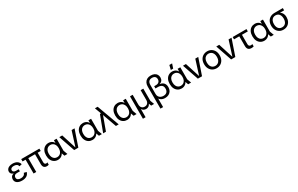

<svg xmlns="http://www.w3.org/2000/svg" viewBox="336 -2910 8204 5294"><g transform="rotate(-30 4437.5 -263.0)"><path d="M253 12Q154 12 96.5 -29Q39 -70 39 -144Q39 -191 64 -226.5Q89 -262 143 -276V-277Q95 -290 73.5 -319.5Q52 -349 52 -385Q52 -427 76.5 -459Q101 -491 145 -508.5Q189 -526 248 -526Q334 -526 389.5 -491Q445 -456 464 -386L384 -367Q372 -414 337 -434.5Q302 -455 249 -455Q196 -455 168 -434.5Q140 -414 140 -378Q140 -345 165 -326Q190 -307 234 -307H322V-241H228Q178 -241 152.5 -215Q127 -189 127 -153Q127 -107 159.5 -83.5Q192 -60 252 -60Q305 -60 343 -82Q381 -104 394 -152L476 -132Q456 -59 398 -23.5Q340 12 253 12Z M1041 10Q981 10 950 -24Q919 -58 919 -129V-472H1003V-142Q1003 -104 1018 -85Q1033 -66 1060 -66Q1070 -66 1080 -68Q1090 -70 1102 -76V-1Q1087 4 1072.5 7Q1058 10 1041 10ZM619 0V-472H704V0ZM522 -440V-514H1100V-440Z M1393 12Q1328 12 1276 -20Q1224 -52 1194.5 -112Q1165 -172 1165 -257Q1165 -343 1194.5 -403Q1224 -463 1275.5 -494.5Q1327 -526 1392 -526Q1425 -526 1457 -516Q1489 -506 1516.5 -484.5Q1544 -463 1562 -428H1563V-514H1648V-130L1696 0H1602L1569 -92H1568Q1549 -55 1520 -31.5Q1491 -8 1458.5 2Q1426 12 1393 12ZM1410 -63Q1455 -63 1490.5 -84.5Q1526 -106 1547.5 -149.5Q1569 -193 1569 -258Q1569 -322 1547.5 -365.5Q1526 -409 1490.5 -430.5Q1455 -452 1410 -452Q1366 -452 1330.5 -430.5Q1295 -409 1274 -366Q1253 -323 1253 -258Q1253 -193 1274 -149.5Q1295 -106 1330.5 -84.5Q1366 -63 1410 -63Z M1911 0 1734 -514H1828L1977 -47H1978L2126 -514H2220L2044 0Z M2491 12Q2426 12 2374 -20Q2322 -52 2292.5 -112Q2263 -172 2263 -257Q2263 -343 2292.5 -403Q2322 -463 2373.5 -494.5Q2425 -526 2490 -526Q2523 -526 2555 -516Q2587 -506 2614.5 -484.5Q2642 -463 2660 -428H2661V-514H2746V-130L2794 0H2700L2667 -92H2666Q2647 -55 2618 -31.5Q2589 -8 2556.5 2Q2524 12 2491 12ZM2508 -63Q2553 -63 2588.5 -84.5Q2624 -106 2645.5 -149.5Q2667 -193 2667 -258Q2667 -322 2645.5 -365.5Q2624 -409 2588.5 -430.5Q2553 -452 2508 -452Q2464 -452 2428.5 -430.5Q2393 -409 2372 -366Q2351 -323 2351 -258Q2351 -193 2372 -149.5Q2393 -106 2428.5 -84.5Q2464 -63 2508 -63Z M3240 0 3072 -471 3064 -490 2982 -711H3069L3329 0ZM2834 0 3024 -507H3110V-453H3088L2923 0Z M3595 12Q3530 12 3478 -20Q3426 -52 3396.5 -112Q3367 -172 3367 -257Q3367 -343 3396.5 -403Q3426 -463 3477.5 -494.5Q3529 -526 3594 -526Q3627 -526 3659 -516Q3691 -506 3718.5 -484.5Q3746 -463 3764 -428H3765V-514H3850V-130L3898 0H3804L3771 -92H3770Q3751 -55 3722 -31.5Q3693 -8 3660.5 2Q3628 12 3595 12ZM3612 -63Q3657 -63 3692.5 -84.5Q3728 -106 3749.5 -149.5Q3771 -193 3771 -258Q3771 -322 3749.5 -365.5Q3728 -409 3692.5 -430.5Q3657 -452 3612 -452Q3568 -452 3532.5 -430.5Q3497 -409 3476 -366Q3455 -323 3455 -258Q3455 -193 3476 -149.5Q3497 -106 3532.5 -84.5Q3568 -63 3612 -63Z M3985 200V-514H4070V-205Q4070 -137 4104.5 -100Q4139 -63 4198 -63Q4256 -63 4290 -100Q4324 -137 4324 -205V-514H4409V-125L4456 0H4363L4334 -76H4333Q4315 -35 4280.5 -11.5Q4246 12 4200 12Q4156 12 4122 -8.5Q4088 -29 4071 -61H4070V200Z M4543 200V-502Q4543 -572 4569.5 -622Q4596 -672 4644.5 -699Q4693 -726 4762 -726Q4828 -726 4875 -704Q4922 -682 4947.5 -641.5Q4973 -601 4973 -544Q4973 -488 4942.5 -449Q4912 -410 4860 -398V-397Q4913 -391 4950.5 -368Q4988 -345 5008.5 -304.5Q5029 -264 5029 -206Q5029 -139 5001 -90Q4973 -41 4922 -14.5Q4871 12 4802 12Q4758 12 4723.5 -0.5Q4689 -13 4665.5 -32Q4642 -51 4629 -71H4628V200ZM4792 -62Q4865 -62 4903 -100.5Q4941 -139 4941 -209Q4941 -283 4899 -317Q4857 -351 4778 -351H4702V-422H4763Q4801 -422 4828.5 -436.5Q4856 -451 4871.5 -477Q4887 -503 4887 -539Q4887 -594 4855 -623Q4823 -652 4762 -652Q4695 -652 4661.5 -614Q4628 -576 4628 -502V-217Q4628 -166 4650.5 -131.5Q4673 -97 4710.5 -79.5Q4748 -62 4792 -62Z M5331 12Q5266 12 5214 -20Q5162 -52 5132.5 -112Q5103 -172 5103 -257Q5103 -343 5132.5 -403Q5162 -463 5213.5 -494.5Q5265 -526 5330 -526Q5363 -526 5395 -516Q5427 -506 5454.5 -484.5Q5482 -463 5500 -428H5501V-514H5586V-130L5634 0H5540L5507 -92H5506Q5487 -55 5458 -31.5Q5429 -8 5396.5 2Q5364 12 5331 12ZM5348 -63Q5393 -63 5428.5 -84.5Q5464 -106 5485.5 -149.5Q5507 -193 5507 -258Q5507 -322 5485.5 -365.5Q5464 -409 5428.5 -430.5Q5393 -452 5348 -452Q5304 -452 5268.5 -430.5Q5233 -409 5212 -366Q5191 -323 5191 -258Q5191 -193 5212 -149.5Q5233 -106 5268.5 -84.5Q5304 -63 5348 -63ZM5323 -580 5357 -720H5445L5398 -580Z M5849 0 5672 -514H5766L5915 -47H5916L6064 -514H6158L5982 0Z M6445 12Q6375 12 6318.5 -20.5Q6262 -53 6229.5 -113Q6197 -173 6197 -257Q6197 -341 6229.5 -401Q6262 -461 6318.5 -493.5Q6375 -526 6445 -526Q6515 -526 6571 -493.5Q6627 -461 6660 -401Q6693 -341 6693 -257Q6693 -173 6660 -113Q6627 -53 6571 -20.5Q6515 12 6445 12ZM6445 -63Q6488 -63 6524.5 -84Q6561 -105 6583 -148Q6605 -191 6605 -257Q6605 -323 6583 -366.5Q6561 -410 6524.5 -431Q6488 -452 6445 -452Q6401 -452 6364.5 -431Q6328 -410 6306.5 -366.5Q6285 -323 6285 -257Q6285 -191 6306.5 -148Q6328 -105 6364.5 -84Q6401 -63 6445 -63Z M6909 0 6732 -514H6826L6975 -47H6976L7124 -514H7218L7042 0Z M7557 10Q7491 10 7456.5 -24.5Q7422 -59 7422 -129V-472H7507V-142Q7507 -105 7525 -85.5Q7543 -66 7576 -66Q7587 -66 7599.5 -68Q7612 -70 7627 -76V-1Q7609 4 7593 7Q7577 10 7557 10ZM7255 -440V-514H7694V-440Z M7963 12Q7898 12 7846 -20Q7794 -52 7764.5 -112Q7735 -172 7735 -257Q7735 -343 7764.5 -403Q7794 -463 7845.5 -494.5Q7897 -526 7962 -526Q7995 -526 8027 -516Q8059 -506 8086.5 -484.5Q8114 -463 8132 -428H8133V-514H8218V-130L8266 0H8172L8139 -92H8138Q8119 -55 8090 -31.5Q8061 -8 8028.5 2Q7996 12 7963 12ZM7980 -63Q8025 -63 8060.5 -84.5Q8096 -106 8117.5 -149.5Q8139 -193 8139 -258Q8139 -322 8117.5 -365.5Q8096 -409 8060.5 -430.5Q8025 -452 7980 -452Q7936 -452 7900.5 -430.5Q7865 -409 7844 -366Q7823 -323 7823 -258Q7823 -193 7844 -149.5Q7865 -106 7900.5 -84.5Q7936 -63 7980 -63Z M8572 12Q8501 12 8446 -21Q8391 -54 8360 -113.5Q8329 -173 8329 -251Q8329 -330 8360.5 -389Q8392 -448 8450 -481Q8508 -514 8586 -514H8851V-442H8719V-441Q8748 -424 8770 -396.5Q8792 -369 8804 -332Q8816 -295 8816 -247Q8816 -170 8785 -111.5Q8754 -53 8699.5 -20.5Q8645 12 8572 12ZM8573 -63Q8621 -63 8655.5 -85Q8690 -107 8709 -150Q8728 -193 8728 -252Q8728 -312 8709 -355Q8690 -398 8655.5 -420Q8621 -442 8573 -442Q8525 -442 8490 -420Q8455 -398 8436 -355Q8417 -312 8417 -252Q8417 -193 8436 -150Q8455 -107 8490 -85Q8525 -63 8573 -63Z"/></g></svg>

Font: TikTok Sans 24pt
Style: Regular
Weight: 400
Version: Version 4.000